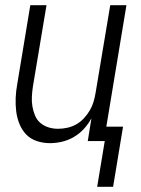

<svg xmlns="http://www.w3.org/2000/svg" viewBox="-20 -540 540 735"><path d="M352 175 381 0H316L330 -87Q318 -65 301 -46.5Q284 -28 262.5 -15.5Q241 -3 217.5 2.5Q194 8 171 8Q145 8 121 0Q97 -8 80.5 -25Q64 -42 54.5 -65.5Q45 -89 42 -114Q39 -139 40 -165Q41 -191 46 -218L96 -520H158L106 -209Q103 -189 102 -170Q101 -151 104 -133Q107 -115 114 -98Q121 -81 134.5 -69.5Q148 -58 165.5 -52.5Q183 -47 202 -47Q220 -47 238 -51Q256 -55 272 -64Q288 -73 301 -87Q314 -101 323.5 -117Q333 -133 338 -150Q343 -167 346 -185L402 -520H464L387 -55H451L413 175Z"/></svg>

Font: Iosevka Curly Light
Style: Italic
Weight: 300
Italic angle: -9°
Monospace: yes
Designer: Belleve Invis
Foundry: Belleve Invis
Version: Version 22.1.2; ttfautohint (v1.8.4)